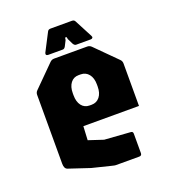

<svg xmlns="http://www.w3.org/2000/svg" viewBox="-127 -778 772 871"><g transform="rotate(-20 259.0 -342.0)"><path d="M284 0Q279 0 273.2 -1.5Q267.5 -3 262.5 -4L173.5 -26L71.5 -60Q56.5 -65 56.5 -89V-421.5Q56.5 -433.5 65 -441.5L165 -541.5Q173.5 -550 185 -550H345Q356.5 -550 365 -541.5L465 -441.5Q473.5 -433.5 473.5 -421.5V-216.5H205L201.5 -150L272.5 -126.5L400 -117.5Q408.5 -116 408.5 -106V-12.5Q408.5 0 396 0ZM264 -295H273.5Q298 -295 312.8 -313.5Q327.5 -332 327.5 -363.5V-373.5Q327.5 -404.5 312.8 -423Q298 -441.5 273.5 -441.5H263.5Q239.5 -441.5 225.2 -423Q211 -404.5 211 -373.5V-363.5Q211 -332 225.2 -313.5Q239.5 -295 264 -295ZM165.5 -575Q159 -575 156.5 -579Q154 -583 157 -589L201.5 -675Q205.5 -683.5 216.5 -683.5H319.5Q330.5 -683.5 334.5 -675L379.5 -589Q383 -583 380.2 -579Q377.5 -575 371.5 -575H300.5Q293 -575 287 -585L274 -611.5L271.5 -622.5H264.5L263 -611.5L249.5 -585Q244 -575 236.5 -575Z"/></g></svg>

Font: Jaro
Style: Regular
Weight: 400
Designer: Agyei Archer, Celine Hurka, Mirko Velimirović
Version: Version 1.000